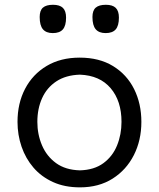

<svg xmlns="http://www.w3.org/2000/svg" viewBox="-20 -776 667 807"><path d="M315.8 -60Q255.3 -61.6 215.7 -90.4Q176.2 -119.1 156.6 -165.1Q137 -211.1 137 -263.8Q137 -319.3 157 -363.5Q176.9 -407.7 216.9 -434.1Q256.8 -460.4 315.8 -462.2Q399.4 -459.1 445.1 -405.3Q490.7 -351.6 490.7 -263.8Q490.7 -210.9 472.1 -164.9Q453.5 -118.9 414.7 -90.3Q375.9 -61.6 315.8 -60ZM316.1 11.5Q395.4 11.5 453.3 -25.2Q511.1 -61.8 542.7 -124.2Q574.2 -186.6 574.2 -263.8Q574.2 -340.2 543.8 -401.4Q513.3 -462.6 455.3 -498.2Q397.3 -533.8 314.8 -533.8Q234.8 -533.8 176.1 -498.8Q117.4 -463.9 85.5 -402.9Q53.6 -342 53.6 -263.8Q53.6 -209.2 70.6 -159.6Q87.6 -110 120.6 -71.6Q153.6 -33.2 202.6 -10.9Q251.6 11.5 316.1 11.5ZM201.8 -636.9Q230.6 -636.9 244.1 -652.3Q257.7 -667.8 257.7 -702Q257.7 -729.8 244.4 -742.9Q231 -755.9 202.8 -755.9Q174.1 -755.9 160.4 -743.9Q146.8 -731.9 146.8 -704.5Q146.8 -669.1 160.4 -653Q174 -636.9 201.8 -636.9ZM423.9 -636.9Q452.6 -636.9 466.2 -652.3Q479.8 -667.8 479.8 -702Q479.8 -729.8 466.5 -742.9Q453.2 -755.9 425 -755.9Q396.2 -755.9 382.4 -743.9Q368.6 -731.9 368.6 -704.5Q368.6 -669.1 382.3 -653Q396.1 -636.9 423.9 -636.9Z"/></svg>

Font: Pinar FD VF
Style: Regular
Weight: 300
Designer: Amin Abedi
Version: Version 2.000